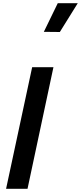

<svg xmlns="http://www.w3.org/2000/svg" viewBox="-20 -1180 506 1200"><path d="M354 -980 254 -981 341 -1160H466ZM18 0 181 -760H314L152 0Z"/></svg>

Font: Be Vietnam Pro SemiBold
Style: Italic
Weight: 600
Italic angle: -12°
Designer: Lam Bao, Tony Le, Vietanh Nguyen
Foundry: Yellow Type Foundry
Version: Version 1.002; ttfautohint (v1.8.3)